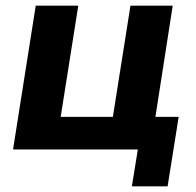

<svg xmlns="http://www.w3.org/2000/svg" viewBox="-20 -527 690 677"><path d="M445 130 466 0H26L106 -507H256L194 -115H378L440 -507H589L528 -115H610L571 130Z"/></svg>

Font: Winston
Style: Bold Italic
Weight: 700
Italic angle: -9°
Designer: Original fonts by Vernon Adams / Changes by Cristiano Sobral
Foundry: Original fonts by Vernon Adams / Changes by Cristiano Sobral
Version: Version 2.503;July 17, 2020;FontCreator 13.0.0.2655 64-bit